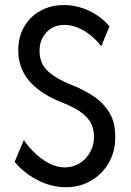

<svg xmlns="http://www.w3.org/2000/svg" viewBox="-20 -748 528 775"><path d="M246.1 7.8Q204.6 7.8 165.5 -6.3Q126.5 -20.5 93.8 -43.9Q61 -67.4 39.1 -94.7L76.2 -182.6Q95.2 -154.3 121.8 -129.2Q148.4 -104 179.2 -88.1Q210 -72.3 242.2 -72.3Q273.9 -72.3 300.5 -88.4Q327.1 -104.5 343.3 -132.8Q359.4 -161.1 359.4 -197.3Q359.4 -231.9 343.5 -257.1Q327.6 -282.2 297.9 -301Q268.1 -319.8 226.6 -335.9Q173.3 -356.9 134.5 -386.7Q95.7 -416.5 74.7 -455.8Q53.7 -495.1 53.7 -544.9Q53.7 -598.6 77.4 -639.9Q101.1 -681.2 142.8 -704.3Q184.6 -727.5 238.3 -727.5Q291 -727.5 340.1 -704.1Q389.2 -680.7 421.9 -641.6L388.7 -561.5Q368.7 -587.4 344.2 -606.7Q319.8 -626 293.2 -636.7Q266.6 -647.5 240.2 -647.5Q194.8 -647.5 167.2 -617.2Q139.6 -586.9 139.6 -543Q139.6 -491.2 174.6 -459.7Q209.5 -428.2 268.6 -405.3Q315.4 -387.2 355.7 -360.8Q396 -334.5 420.7 -294.7Q445.3 -254.9 445.3 -196.3Q445.3 -135.3 418.2 -89.4Q391.1 -43.5 345.9 -17.8Q300.8 7.8 246.1 7.8Z"/></svg>

Font: Reddit Sans Condensed
Style: Regular
Weight: 400
Designer: Stephen Hutchings
Foundry: Reddit
Version: Version 1.014